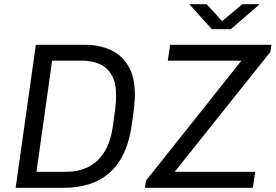

<svg xmlns="http://www.w3.org/2000/svg" viewBox="-20 -901 1322 921"><path d="M55 0 152 -686H389Q457 -686 510.5 -661.5Q564 -637 595.5 -584.5Q627 -532 627 -446Q627 -434 626 -419Q625 -404 622.5 -380Q620 -356 614 -315Q603 -229 575 -168.5Q547 -108 504 -71Q461 -34 406 -17Q351 0 285 0ZM155 -77H300Q354 -77 400.5 -98.5Q447 -120 479.5 -170.5Q512 -221 523 -307Q529 -348 532 -372.5Q535 -397 536 -412.5Q537 -428 537 -441Q537 -503 516.5 -539.5Q496 -576 459.5 -593Q423 -610 375 -610H230ZM675 0 680 -34 1138 -610H785L796 -686H1282L1277 -652L818 -77H1204L1193 0ZM996 -761 888 -881H971L1059 -785H1028L1143 -881H1226L1087 -761Z"/></svg>

Font: Chivo Medium Light
Style: Italic
Weight: 300
Italic angle: -8.05°
Version: Version 2.002